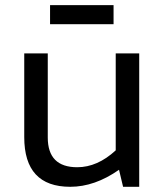

<svg xmlns="http://www.w3.org/2000/svg" viewBox="-20 -718 628 738"><path d="M515.1 -512.7V0H453.1L437.5 -65.4Q344.2 0 250 0Q73.2 0 73.2 -190.9V-512.7H163.6V-189.5Q163.6 -75.2 276.9 -75.2Q354.5 -75.2 424.8 -140.1V-512.7ZM416.5 -698.2V-625H172.4V-698.2Z"/></svg>

Font: Sansation
Style: Regular
Weight: 400
Designer: Bernd Montag
Version: Version 1.301